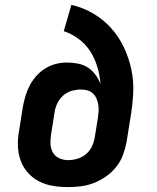

<svg xmlns="http://www.w3.org/2000/svg" viewBox="-20 -755 640 783"><path d="M257 8Q226 8 195.5 3Q165 -2 139 -15.5Q113 -29 93.5 -51Q74 -73 64 -101Q54 -129 53 -160Q52 -191 58 -223L73 -318Q77 -340 83.5 -362.5Q90 -385 101 -406Q112 -427 128.5 -445.5Q145 -464 165.5 -476.5Q186 -489 208.5 -494.5Q231 -500 253 -500Q276 -500 298.5 -495.5Q321 -491 338.5 -479.5Q356 -468 369 -450.5Q382 -433 390 -413Q387 -449 376.5 -483.5Q366 -518 347.5 -546.5Q329 -575 301 -596Q273 -617 240 -628L271 -735Q320 -724 361 -699.5Q402 -675 433.5 -640Q465 -605 485.5 -561.5Q506 -518 516 -470Q526 -422 523 -371Q520 -320 511 -269L496 -175Q491 -149 481.5 -123Q472 -97 454 -74.5Q436 -52 412.5 -35.5Q389 -19 363.5 -9Q338 1 311 4.5Q284 8 257 8ZM258 -102Q276 -102 295 -107.5Q314 -113 329.5 -125.5Q345 -138 354 -156Q363 -174 366 -193L379 -272Q381 -286 382 -299.5Q383 -313 381 -326.5Q379 -340 374 -352Q369 -364 360 -373Q351 -382 338 -386Q325 -390 311 -390Q293 -390 274 -385Q255 -380 239.5 -367Q224 -354 215 -336Q206 -318 203 -300L188 -205Q185 -186 186 -167Q187 -148 196 -132.5Q205 -117 222 -109.5Q239 -102 258 -102Z"/></svg>

Font: Iosevka HT Extrabold Extended
Style: Italic
Weight: 800
Width: 7
Italic angle: -9°
Monospace: yes
Designer: Belleve Invis
Foundry: Belleve Invis
Version: Version 32.3.0; ttfautohint (v1.8.4)